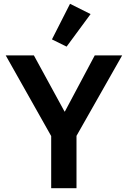

<svg xmlns="http://www.w3.org/2000/svg" viewBox="-20 -989 672 1009"><path d="M249 0V-274L10 -698H158L319 -403H321L478 -698H622L382 -275V0ZM330 -744 253 -782 348 -969 456 -915Z"/></svg>

Font: IBM Plex Sans Hebrew SemiBold
Style: Regular
Weight: 600
Designer: Mike Abbink, Paul van der Laan, Pieter van Rosmalen, Yanek Iontef
Foundry: Bold Monday
Version: Version 1.2